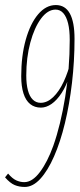

<svg xmlns="http://www.w3.org/2000/svg" viewBox="-33 -730 315 760"><path d="M188 -710Q225 -710 243.5 -676.5Q262 -643 262 -576Q262 -488 252 -402.5Q242 -317 224 -242.5Q206 -168 181 -111Q156 -54 126.5 -22Q97 10 65 10Q43 10 25 2.5Q7 -5 -13 -28L-1 -43Q16 -23 31.5 -16Q47 -9 63 -9Q95 -9 125 -49Q155 -89 178 -153Q207 -235 225 -346Q243 -457 243 -572Q243 -611 236.5 -637.5Q230 -664 217.5 -678Q205 -692 187 -692Q156 -692 129.5 -656.5Q103 -621 87 -561.5Q71 -502 71 -431Q71 -397 77.5 -372.5Q84 -348 97 -335.5Q110 -323 128 -323Q154 -323 177.5 -345.5Q201 -368 219 -406.5Q237 -445 248 -492L243 -433Q230 -391 211 -362Q192 -333 171 -318.5Q150 -304 129 -304Q104 -304 86.5 -318Q69 -332 60 -360Q51 -388 51 -428Q51 -509 69 -573Q87 -637 118 -673.5Q149 -710 188 -710Z"/></svg>

Font: Georama
Style: Italic
Weight: 400
Width: 2
Italic angle: -9°
Designer: Jean-Baptiste Levee
Foundry: Production Type
Version: Version 1.000